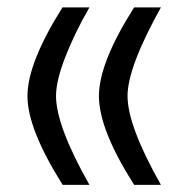

<svg xmlns="http://www.w3.org/2000/svg" viewBox="-20 -505 517 522"><path d="M150.4 -2.4Q54.7 -154.3 54.7 -243.7Q54.7 -334 149.9 -484.9H223.1Q183.6 -416.5 158 -351.1Q132.3 -285.6 132.3 -244.1Q132.3 -163.1 223.1 -2.4ZM344.7 -2.4Q249 -152.8 249 -243.7Q249 -334.5 344.7 -484.9H417.5Q326.7 -321.8 326.7 -244.1Q326.7 -163.1 417.5 -2.4Z"/></svg>

Font: Samim WOL
Style: WOL
Weight: 400
Foundry: DejaVu fonts team - Redesigned by Saber Rastikerdar
Version: Version 4.0.0